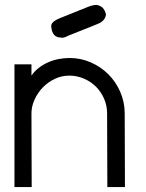

<svg xmlns="http://www.w3.org/2000/svg" viewBox="-20 -762 596 782"><path d="M376.8 -664.1 259.6 -617.2Q236.9 -605.1 227.8 -609.1Q192.9 -609.1 188.9 -652Q184.8 -672.2 223.7 -687.9L337.9 -733.8Q358.1 -741.9 372.7 -741.9Q404 -737.9 411.6 -703Q408.1 -675.8 376.8 -664.1ZM416.2 -300Q416.2 -331.8 404 -359.8Q391.9 -387.9 371 -408.8Q350 -429.8 321.5 -441.9Q292.9 -454 263.1 -454Q230.8 -454 203.3 -440.9Q175.8 -427.8 154.8 -406.3Q133.8 -384.8 121 -356.8Q108.1 -328.8 108.1 -300L109.1 0H38.9V-500H108.1V-454Q119.2 -470.2 135.6 -483.6Q152 -497 172.5 -506.6Q192.9 -516.2 216.4 -521Q239.9 -525.8 263.1 -525.8Q309.1 -525.8 350 -507.8Q390.9 -489.9 421.5 -459.3Q452 -428.8 469.9 -387.4Q487.9 -346 487.9 -300L488.9 0H417.2Z"/></svg>

Font: Myanmar KatKuu
Style: Regular
Weight: 400
Designer: Khon Soe Zaw Thu
Foundry: MPUA
Version: Version 1.00 September 13, 2016, initial release